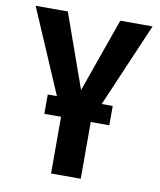

<svg xmlns="http://www.w3.org/2000/svg" viewBox="-81 -776 701 840"><g transform="rotate(10 269.5 -355.5)"><path d="M152.3 -710.9 269 -382.3 385.3 -710.9H528.8L335 -259.8V0H203.1V-259.8L9.3 -710.9ZM417.5 -337.9V-252H128.9V-337.9Z"/></g></svg>

Font: Roboto Condensed SemiBold
Style: Regular
Weight: 600
Designer: Christian Robertson
Foundry: Google
Version: Version 3.008; 2023